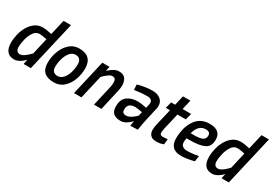

<svg xmlns="http://www.w3.org/2000/svg" viewBox="20 -1535 3350 2372"><g transform="rotate(30 1695.0 -348.5)"><path d="M168 11Q98 11 65 -31.5Q32 -74 32 -151Q32 -211 47.5 -274Q63 -337 94.5 -390.5Q126 -444 173 -477Q220 -510 283 -510Q322 -510 365 -500L410 -491L460 -708H566L402 0H299L313 -70Q279 -28 224 -2Q198 11 168 11ZM201 -80Q222 -80 244 -94Q292 -124 337 -173L390 -405L364 -410Q325 -420 283 -420Q236 -420 204 -374.5Q172 -329 156 -266Q140 -203 140 -152Q140 -80 201 -80Z M733 11Q642 11 595 -31.5Q548 -74 548 -166Q548 -248 578 -327.5Q608 -407 664.5 -458.5Q721 -510 801 -510Q986 -510 986 -330Q986 -250 958 -171.5Q930 -93 873.5 -41Q817 11 733 11ZM733 -80Q780 -80 813.5 -118Q847 -156 864 -214Q881 -272 881 -332Q881 -371 862 -395.5Q843 -420 801 -420Q754 -420 721.5 -381.5Q689 -343 671.5 -284.5Q654 -226 654 -165Q654 -83 733 -80Z M1409 0H1303Q1369 -284 1371 -297Q1377 -332 1377 -353Q1377 -386 1366 -402.5Q1355 -419 1324 -419Q1304 -419 1283.5 -405.5Q1263 -392 1242.5 -375Q1222 -358 1201 -334L1124 0H1018L1133 -500H1235L1223 -433Q1257 -471 1313 -499Q1338 -511 1367 -511Q1433 -511 1460 -472Q1487 -433 1487 -377Q1487 -350 1480 -313Q1476 -293 1409 0Z M1683 11Q1548 11 1548 -115V-124Q1548 -217 1606 -261Q1664 -305 1756 -305Q1802 -305 1880 -288L1892 -339Q1895 -353 1895 -364Q1895 -393 1875 -406.5Q1855 -420 1825 -420Q1748 -420 1657 -406L1639 -404L1636 -480Q1752 -511 1848 -511Q1916 -511 1959 -476.5Q2002 -442 2002 -381Q2002 -362 1997 -339L1978 -263L1979 -262L1951 -140Q1940 -91 1927 -2L1822 2L1826 -31L1834 -71Q1834 -70 1813 -49.5Q1792 -29 1758 -9Q1724 11 1683 11ZM1711 -80Q1737 -80 1761 -92Q1785 -104 1806.5 -120Q1828 -136 1849 -158L1863 -215Q1791 -229 1762 -229Q1656 -229 1656 -137Q1656 -106 1669.5 -93Q1683 -80 1711 -80Z M2193 11Q2137 11 2111 -18.5Q2085 -48 2085 -91Q2085 -136 2100 -193L2151 -409H2091L2115 -500H2172L2204 -638H2310L2278 -500H2400L2377 -409H2257L2205 -185Q2195 -143 2195 -116Q2195 -80 2234 -80Q2264 -80 2306 -85L2298 -8Q2256 11 2193 11Z M2549 11Q2389 11 2389 -148Q2389 -211 2403.5 -274.5Q2418 -338 2450 -391Q2520 -510 2661 -510Q2823 -510 2823 -374Q2823 -279 2755 -245Q2687 -211 2544 -211H2501Q2495 -187 2495 -154Q2495 -115 2519.5 -97.5Q2544 -80 2579 -80Q2658 -80 2744 -98L2733 -17Q2686 -3 2617 6Q2584 11 2549 11ZM2562 -291Q2646 -291 2682 -309.5Q2718 -328 2718 -373Q2718 -427 2655 -427Q2549 -427 2514 -291Z M2992 11Q2922 11 2889 -31.5Q2856 -74 2856 -151Q2856 -211 2871.5 -274Q2887 -337 2918.5 -390.5Q2950 -444 2997 -477Q3044 -510 3107 -510Q3146 -510 3189 -500L3234 -491L3284 -708H3390L3226 0H3123L3137 -70Q3103 -28 3048 -2Q3022 11 2992 11ZM3025 -80Q3046 -80 3068 -94Q3116 -124 3161 -173L3214 -405L3188 -410Q3149 -420 3107 -420Q3060 -420 3028 -374.5Q2996 -329 2980 -266Q2964 -203 2964 -152Q2964 -80 3025 -80Z"/></g></svg>

Font: Storia Sans SemiBold
Style: Italic
Weight: 600
Italic angle: -13°
Designer: Campivisivi
Foundry: Accademia di Belle Arti di Urbino and students of MA course of Visual design
Version: Version 60.001;May 25, 2020;FontCreator 12.0.0.2522 64-bit